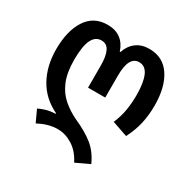

<svg xmlns="http://www.w3.org/2000/svg" viewBox="-177 -717 1117 1132"><g transform="rotate(30 381.5 -151.5)"><path d="M473 250Q442 188 393 157.5Q344 127 294 127Q258 127 225.5 136.5Q193 146 161 163L124 83Q144 73 170 65Q196 57 235 55V51Q141 6 94 -79Q47 -164 47 -277Q47 -402 96 -477.5Q145 -553 239 -553Q294 -553 329 -526Q364 -499 379 -451H383Q399 -499 434.5 -526Q470 -553 523 -553Q617 -553 666.5 -478Q716 -403 716 -279Q716 -213 703 -155.5Q690 -98 660 -39L555 -75Q576 -124 584.5 -173.5Q593 -223 593 -278Q593 -362 573 -408.5Q553 -455 510 -455Q440 -455 440 -324V-174H323V-324Q323 -388 306.5 -421.5Q290 -455 254 -455Q212 -455 191 -411.5Q170 -368 170 -276Q170 -189 194 -131.5Q218 -74 260.5 -37.5Q303 -1 356 24Q437 60 486 100Q535 140 565 207Z"/></g></svg>

Font: Noto Sans Georgian SemiCondensed SemiBold
Style: Regular
Weight: 600
Width: 4
Designer: Monotype Design Team, Akaki Razmadze
Foundry: Google LLC
Version: Version 2.005; ttfautohint (v1.8.4.7-5d5b)